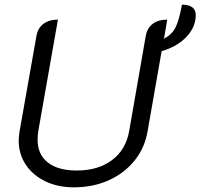

<svg xmlns="http://www.w3.org/2000/svg" viewBox="-20 -793 858 822"><path d="M672 -574 612 -232Q600 -160 556 -105.5Q512 -51 445 -21Q378 9 296 9Q227 9 173.5 -17Q120 -43 90 -88.5Q60 -134 60 -192Q60 -204 64 -232L136 -639Q142 -673 166 -691Q190 -709 228 -709L144 -232Q141 -213 141 -195Q141 -132 184.5 -97.5Q228 -63 309 -63Q400 -63 459.5 -107.5Q519 -152 533 -232L604 -639Q610 -673 634 -691Q658 -709 696 -709L682 -627Q717 -646 732 -676.5Q747 -707 759 -773Q818 -773 818 -728Q818 -677 778 -635Q738 -593 672 -574Z"/></svg>

Font: K2D Light
Style: Italic
Weight: 300
Italic angle: -10°
Designer: Katatrad Aksorn Co.,Ltd.
Foundry: Cadson Demak Co.,Ltd.
Version: Version 1.000; ttfautohint (v1.6)